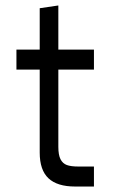

<svg xmlns="http://www.w3.org/2000/svg" viewBox="-20 -681 423 701"><path d="M125 -124V-651L193 -661V-145Q193 -115 201 -99.5Q209 -84 224 -78.5Q239 -73 266 -73H323V0H254Q189 0 157 -30Q125 -60 125 -124ZM40 -500H323V-427H40Z"/></svg>

Font: Uncut Sans VF
Style: Regular
Weight: 400
Designer: Kasper Nordkvist
Foundry: Uncut Type
Version: Version 1.100;FEAKit 1.0